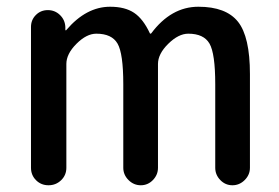

<svg xmlns="http://www.w3.org/2000/svg" viewBox="-20 -550 829 570"><path d="M72 -52V-470Q72 -491 86.5 -505.5Q101 -520 122 -520Q143 -520 158 -505.5Q173 -491 174 -470V-461Q174 -460 175 -460Q177 -460 177 -461Q236 -530 307 -530Q351 -530 378 -512Q405 -494 425 -451Q425 -450 427 -450Q428 -450 429 -451Q488 -530 569 -530Q651 -530 686.5 -485.5Q722 -441 722 -330V-52Q722 -31 706.5 -15.5Q691 0 670 0Q649 0 634 -15.5Q619 -31 619 -52V-300Q619 -391 602 -420.5Q585 -450 539 -450Q510 -450 479.5 -420Q449 -390 449 -360V-52Q449 -31 434 -15.5Q419 0 398 0Q377 0 361.5 -15.5Q346 -31 346 -52V-300Q346 -391 329 -420.5Q312 -450 266 -450Q237 -450 207 -420Q177 -390 177 -360V-52Q177 -30 161.5 -15Q146 0 124 0Q102 0 87 -15Q72 -30 72 -52Z"/></svg>

Font: Rounded Mplus 1c Medium
Style: Regular
Weight: 500
Version: Version 1.059.20150529